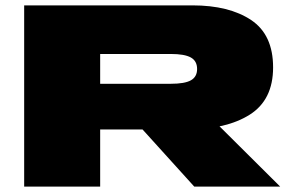

<svg xmlns="http://www.w3.org/2000/svg" viewBox="-20 -695 1114 715"><path d="M70 0H353V-213H677Q823 -213 910 -268Q997 -323 997 -444Q997 -566 915 -620.5Q833 -675 697 -675H70ZM703.5 0H1023.5L705.5 -316H417.5ZM353 -383V-494H616Q667 -494 690.5 -481Q714 -468 714 -438Q714 -409 691 -396Q668 -383 616 -383Z"/></svg>

Font: Anybody ExtraExpanded Black
Style: Regular
Weight: 900
Width: 8
Version: Version 1.113;gftools[0.9.25]